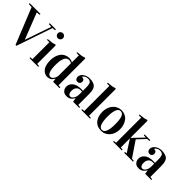

<svg xmlns="http://www.w3.org/2000/svg" viewBox="275 -2076 3429 3429"><g transform="rotate(45 1989.5 -362.0)"><path d="M-19 -674.8V-696.8H252V-674.8L185.5 -669.9L379.9 -174.8H381.8L551.8 -669.9L485.8 -674.8V-696.8H641.6V-674.8L582.5 -669.9L350.6 9.8H328.6L54.7 -669.9Z M662.1 -451.2V-471.2L764.2 -481.9L833 -500L841.8 -485.8V-24.9L892.1 -20V0H671.9V-20L722.2 -24.9V-451.2ZM715.3 -673.3Q715.3 -687 720.5 -698.7Q725.6 -710.4 734.4 -719.2Q743.2 -728 754.9 -732.9Q766.6 -737.8 779.8 -737.8Q793 -737.8 804.7 -732.7Q816.4 -727.5 825.4 -718.8Q834.5 -710 839.6 -698.2Q844.7 -686.5 844.7 -673.3Q844.7 -660.2 839.6 -648.4Q834.5 -636.7 825.7 -627.7Q816.9 -618.7 805.2 -613.5Q793.5 -608.4 779.8 -608.4Q766.1 -608.4 754.4 -613.5Q742.7 -618.7 733.9 -627.4Q725.1 -636.2 720.2 -647.9Q715.3 -659.7 715.3 -673.3Z M960.4 -232.9Q960.4 -275.4 968.3 -314.5Q976.1 -353.5 993.2 -388.4Q1010.3 -423.3 1035.2 -449Q1060.1 -474.6 1096.4 -489.7Q1132.8 -504.9 1176.8 -504.9Q1195.3 -504.9 1220.5 -498.8Q1245.6 -492.7 1260.7 -480V-658.2H1200.7V-678.2L1302.7 -689L1371.6 -707L1380.9 -692.9V-24.9L1430.7 -20V0H1267.6L1261.2 -69.3H1260.3Q1231.9 -21 1201.2 -3.2Q1170.4 14.6 1127.4 14.6Q1116.2 14.6 1103.5 12.2Q1090.8 9.8 1074.2 2.7Q1057.6 -4.4 1042.2 -15.4Q1026.9 -26.4 1011.7 -45.9Q996.6 -65.4 985.4 -90.3Q974.1 -115.2 967.3 -152.1Q960.4 -189 960.4 -232.9ZM1085.4 -237.8Q1085.4 -26.4 1172.9 -26.4Q1207.5 -26.4 1234.1 -67.9Q1260.7 -109.4 1260.7 -156.7V-456.1Q1232.9 -477.1 1198.7 -477.1Q1176.3 -477.1 1158.4 -467.8Q1140.6 -458.5 1128.9 -444.3Q1117.2 -430.2 1108.9 -408.4Q1100.6 -386.7 1096.2 -366.7Q1091.8 -346.7 1089.1 -320.8Q1086.4 -294.9 1085.9 -277.3Q1085.4 -259.8 1085.4 -237.8Z M1495.6 -106Q1495.6 -129.9 1503.2 -152.1Q1510.7 -174.3 1527.8 -194.8Q1544.9 -215.3 1569.8 -230.5Q1594.7 -245.6 1631.6 -254.6Q1668.5 -263.7 1713.4 -263.7Q1737.3 -263.7 1758.8 -261.7V-329.1Q1758.8 -361.3 1757.6 -381.3Q1756.3 -401.4 1751.5 -422.6Q1746.6 -443.8 1737.5 -455.3Q1728.5 -466.8 1712.2 -474.4Q1695.8 -481.9 1672.4 -481.9Q1601.1 -481.9 1568.4 -425.8V-423.8Q1576.7 -425.3 1583.5 -425.3Q1608.9 -425.3 1623.5 -409.7Q1638.2 -394 1638.2 -364.7Q1638.2 -339.4 1620.6 -322Q1603 -304.7 1576.7 -304.7Q1547.9 -304.7 1531.2 -324.2Q1514.6 -343.8 1514.6 -370.1Q1514.6 -427.7 1567.6 -466.3Q1620.6 -504.9 1689.5 -504.9Q1738.3 -504.9 1772.7 -494.6Q1807.1 -484.4 1827.6 -467.5Q1848.1 -450.7 1859.6 -421.6Q1871.1 -392.6 1874.8 -362.3Q1878.4 -332 1878.4 -288.1V-24.9L1928.7 -20V0H1773.4L1759.8 -77.1H1758.8Q1734.9 -30.8 1700.9 -8.1Q1667 14.6 1618.7 14.6Q1559.1 14.6 1527.3 -21Q1495.6 -56.6 1495.6 -106ZM1613.8 -116.2Q1613.8 -77.1 1628.4 -53Q1643.1 -28.8 1671.4 -28.8Q1704.6 -28.8 1731.7 -70.3Q1758.8 -111.8 1758.8 -171.9V-239.3Q1739.3 -241.7 1727.1 -241.7Q1701.7 -241.7 1681.9 -234.9Q1662.1 -228 1650.4 -216.3Q1638.7 -204.6 1630.9 -191.7Q1623 -178.7 1619.6 -163.1Q1616.2 -147.5 1615 -137.2Q1613.8 -127 1613.8 -116.2Z M1971.2 -658.2V-678.2L2073.2 -689L2142.1 -707L2150.9 -692.9V-24.9L2201.2 -20V0H1981V-20L2031.2 -24.9V-658.2Z M2269.5 -242.2Q2269.5 -315.9 2298.1 -376Q2326.7 -436 2378.2 -470.5Q2429.7 -504.9 2494.6 -504.9Q2548.3 -504.9 2591.6 -482.7Q2634.8 -460.4 2660.9 -423.3Q2687 -386.2 2700.9 -340.6Q2714.8 -294.9 2714.8 -245.1Q2714.8 -173.3 2687.5 -114.3Q2660.2 -55.2 2609.1 -20.3Q2558.1 14.6 2493.7 14.6Q2436.5 14.6 2392.8 -5.6Q2349.1 -25.9 2322.5 -61.8Q2295.9 -97.7 2282.7 -143.1Q2269.5 -188.5 2269.5 -242.2ZM2394.5 -248Q2394.5 -193.8 2399.9 -151.1Q2405.3 -108.4 2416.5 -75.4Q2427.7 -42.5 2446.8 -24.9Q2465.8 -7.3 2491.7 -7.3Q2589.8 -7.3 2589.8 -242.2Q2589.8 -301.3 2585.2 -343.8Q2580.6 -386.2 2569.6 -418.7Q2558.6 -451.2 2539.1 -467Q2519.5 -482.9 2491.7 -482.9Q2465.8 -482.9 2446.8 -465.3Q2427.7 -447.8 2416.5 -415.5Q2405.3 -383.3 2399.9 -341.8Q2394.5 -300.3 2394.5 -248Z M2773.4 -678.2 2875.5 -689 2944.3 -707 2953.1 -692.9V-24.9L3003.4 -20V0H2783.2V-20L2833.5 -24.9V-659.2L2774.4 -658.2ZM2953.1 -254.9V-267.1L3143.1 -464.8L3088.4 -470.2V-490.2H3234.4V-470.2L3179.2 -464.8L3039.1 -315.9L3235.4 -24.9L3286.1 -20V0H3062.5V-20L3102.1 -24.9Z M3315.9 -106Q3315.9 -129.9 3323.5 -152.1Q3331.1 -174.3 3348.1 -194.8Q3365.2 -215.3 3390.1 -230.5Q3415 -245.6 3451.9 -254.6Q3488.8 -263.7 3533.7 -263.7Q3557.6 -263.7 3579.1 -261.7V-329.1Q3579.1 -361.3 3577.9 -381.3Q3576.7 -401.4 3571.8 -422.6Q3566.9 -443.8 3557.9 -455.3Q3548.8 -466.8 3532.5 -474.4Q3516.1 -481.9 3492.7 -481.9Q3421.4 -481.9 3388.7 -425.8V-423.8Q3397 -425.3 3403.8 -425.3Q3429.2 -425.3 3443.8 -409.7Q3458.5 -394 3458.5 -364.7Q3458.5 -339.4 3440.9 -322Q3423.3 -304.7 3397 -304.7Q3368.2 -304.7 3351.6 -324.2Q3335 -343.8 3335 -370.1Q3335 -427.7 3387.9 -466.3Q3440.9 -504.9 3509.8 -504.9Q3558.6 -504.9 3593 -494.6Q3627.4 -484.4 3647.9 -467.5Q3668.5 -450.7 3679.9 -421.6Q3691.4 -392.6 3695.1 -362.3Q3698.7 -332 3698.7 -288.1V-24.9L3749 -20V0H3593.8L3580.1 -77.1H3579.1Q3555.2 -30.8 3521.2 -8.1Q3487.3 14.6 3439 14.6Q3379.4 14.6 3347.7 -21Q3315.9 -56.6 3315.9 -106ZM3434.1 -116.2Q3434.1 -77.1 3448.7 -53Q3463.4 -28.8 3491.7 -28.8Q3524.9 -28.8 3552 -70.3Q3579.1 -111.8 3579.1 -171.9V-239.3Q3559.6 -241.7 3547.4 -241.7Q3522 -241.7 3502.2 -234.9Q3482.4 -228 3470.7 -216.3Q3459 -204.6 3451.2 -191.7Q3443.4 -178.7 3439.9 -163.1Q3436.5 -147.5 3435.3 -137.2Q3434.1 -127 3434.1 -116.2Z"/></g></svg>

Font: Vidaloka 
Style: Regular
Weight: 400
Designer: Cyreal (www.cyreal.org)
Foundry: Cyreal (www.cyreal.org)
Version: Version 1.011